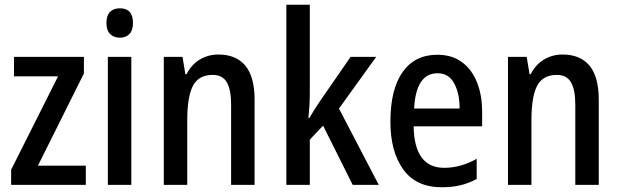

<svg xmlns="http://www.w3.org/2000/svg" viewBox="-20 -780 2612 810"><path d="M342 0H27V-64L225 -458H39V-540H334V-470L140 -81H342Z M486 -745Q541 -745 541 -683Q541 -652 526 -636.5Q511 -621 486 -621Q460 -621 444.5 -636.5Q429 -652 429 -683Q429 -714 444 -729.5Q459 -745 486 -745ZM534 -540V0H435V-540Z M901 -550Q976 -550 1015 -503Q1054 -456 1054 -360V0H955V-339Q955 -401 937 -432.5Q919 -464 877 -464Q818 -464 794 -418Q770 -372 770 -273V0H671V-540H750L762 -467H767Q787 -507 822.5 -528.5Q858 -550 901 -550Z M1287 -392Q1287 -365 1285.5 -336.5Q1284 -308 1281 -282H1285Q1294 -298 1306.5 -317.5Q1319 -337 1329 -352L1459 -540H1567L1410 -322L1578 0H1468L1343 -250L1287 -191V0H1188V-760H1287Z M1825 -549Q1886 -549 1928 -518.5Q1970 -488 1992 -433.5Q2014 -379 2014 -308V-247H1725Q1728 -72 1854 -72Q1924 -72 1991 -110V-25Q1958 -7 1922.5 1.5Q1887 10 1844 10Q1735 10 1681 -65.5Q1627 -141 1627 -266Q1627 -403 1678.5 -476Q1730 -549 1825 -549ZM1826 -471Q1735 -471 1727 -322H1919Q1919 -386 1896 -428.5Q1873 -471 1826 -471Z M2353 -550Q2428 -550 2467 -503Q2506 -456 2506 -360V0H2407V-339Q2407 -401 2389 -432.5Q2371 -464 2329 -464Q2270 -464 2246 -418Q2222 -372 2222 -273V0H2123V-540H2202L2214 -467H2219Q2239 -507 2274.5 -528.5Q2310 -550 2353 -550Z"/></svg>

Font: Noto Sans Hebrew Condensed Medium
Style: Regular
Weight: 500
Width: 3
Designer: Monotype Design Team
Foundry: Monotype Imaging Inc.
Version: Version 2.004; ttfautohint (v1.8.4.7-5d5b)